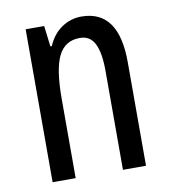

<svg xmlns="http://www.w3.org/2000/svg" viewBox="-67 -606 590 664"><g transform="rotate(-10 228.0 -273.5)"><path d="M262 -547Q393 -547 393 -364V0H312V-348Q312 -411 296 -443Q280 -475 244 -475Q192 -475 169 -429Q146 -383 146 -279V0H65V-537H130L139 -464H144Q161 -504 192.5 -525.5Q224 -547 262 -547Z"/></g></svg>

Font: Noto Sans Khmer ExtraCondensed
Style: Regular
Weight: 400
Width: 2
Designer: Danh Hong and the Monotype Design Team
Foundry: Monotype Imaging Inc.
Version: Version 2.004; ttfautohint (v1.8.4.7-5d5b)